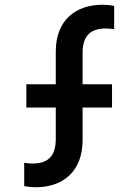

<svg xmlns="http://www.w3.org/2000/svg" viewBox="-20 -777 582 809"><path d="M131 12C244 12 328 -54 328 -186V-324H452V-422H328V-554C328 -631 366 -657 426 -657C435 -657 450 -656 461 -654V-752C448 -755 427 -757 412 -757C299 -757 215 -692 215 -560V-422H91V-324H215V-191C215 -114 177 -88 117 -88C108 -88 93 -89 82 -91V7C95 10 116 12 131 12Z"/></svg>

Font: Mluvka SemiBold
Style: Regular
Weight: 600
Designer: Modified by Jiří Krblich, Original typeface by Gumpita Rahayu
Foundry: Gumpita Rahayu & Jiří Krblich
Version: Version 2.000;Glyphs 3.1.1 (3134)